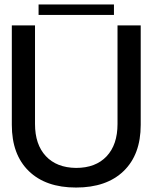

<svg xmlns="http://www.w3.org/2000/svg" viewBox="-20 -828 684 861"><path d="M33 -714H137V-272Q137 -180 185.5 -128Q234 -76 321 -75Q409 -75 458 -127Q507 -179 507 -272V-714H611V-268Q611 -135 534.5 -61Q458 13 321 13Q185 13 109 -61Q33 -135 33 -268ZM491 -761H153V-808H491Z"/></svg>

Font: Non Bureau
Style: Regular
Weight: 400
Designer: Jona Saucedo
Foundry: Non Foundry
Version: Version 1.000; ttfautohint (v1.8.4)